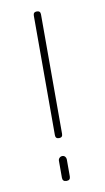

<svg xmlns="http://www.w3.org/2000/svg" viewBox="-83 -741 433 791"><g transform="rotate(-10 134.0 -345.5)"><path d="M115 -185V-685Q115 -700 130 -700Q145 -700 145 -685V-185Q145 -170 130 -170Q115 -170 115 -185ZM130 9Q146 9 146 -7V-78Q146 -85 141.5 -90Q137 -95 130 -95Q123 -95 118 -90Q113 -85 113 -78V-7Q113 9 130 9Z"/></g></svg>

Font: ClassicType
Style: Regular
Weight: 400
Version: Version 1.004